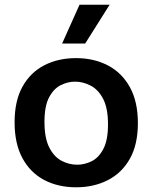

<svg xmlns="http://www.w3.org/2000/svg" viewBox="-20 -783 648 816"><path d="M304 13Q226 13 167 -18.5Q108 -50 75 -111.5Q42 -173 42 -263Q42 -355 76 -415.5Q110 -476 169 -506Q228 -536 303 -536Q379 -536 438.5 -505Q498 -474 532 -412.5Q566 -351 566 -260Q566 -168 531.5 -107.5Q497 -47 437.5 -17Q378 13 304 13ZM308 -83Q340 -83 370 -98Q400 -113 419.5 -150.5Q439 -188 439 -254Q439 -323 418.5 -362.5Q398 -402 365.5 -419Q333 -436 299 -436Q268 -436 238 -421Q208 -406 188.5 -369Q169 -332 169 -265Q169 -197 189 -157Q209 -117 241 -100Q273 -83 308 -83ZM342 -598H244L318 -763H446Z"/></svg>

Font: Bricolage Grotesque 10pt SemiBold
Style: Regular
Weight: 600
Designer: Mathieu Triay
Foundry: Atelier Triay
Version: Version 1.000; ttfautohint (v1.8.4.7-5d5b);gftools[0.9.29]